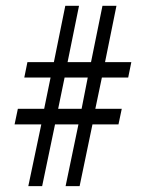

<svg xmlns="http://www.w3.org/2000/svg" viewBox="-20 -636 498 656"><path d="M76.7 0 121.1 -210.9H29.8L41 -264.2H130.9L152.8 -371.1H63L73.7 -423.8H164.1L203.1 -616.2H250L210.9 -423.8H291L330.1 -616.2H377.9L338.9 -423.8H428.7L418 -371.1H328.1L305.7 -264.2H396L384.8 -210.9H295.9L252 0H204.1L248 -210.9H168L124 0ZM258.8 -264.2 279.8 -371.1H200.7L178.7 -264.2Z"/></svg>

Font: Aubrey
Style: Regular
Weight: 400
Designer: Gayaneh Bagdasaryan | Cyreal.org
Foundry: Gayaneh Bagdasaryan | Cyreal.org
Version: Version 1.000